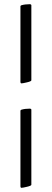

<svg xmlns="http://www.w3.org/2000/svg" viewBox="-20 -772 245 912"><path d="M128.9 -390.6Q128.9 -385.7 108.4 -380.9Q87.9 -376 82 -376Q77.1 -376 77.1 -383.8V-739.3Q76.2 -745.1 82 -747.1Q98.6 -752 121.1 -752Q125 -752 127 -750.5Q128.9 -749 128.9 -748V-746.1ZM77.1 112.3V-243.2Q76.2 -249 82 -251Q98.6 -255.9 121.1 -255.9Q125 -255.9 127 -254.4Q128.9 -252.9 128.9 -252V-250V105.5Q128.9 110.4 108.4 115.2Q87.9 120.1 82 120.1Q77.1 120.1 77.1 112.3Z"/></svg>

Font: Crimson
Style: Bold
Weight: 700
Version: Version 0.8 ; ttfautohint (v1.00) -l 8 -r 50 -G 200 -x 14 -D